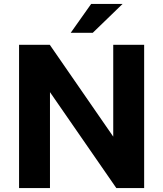

<svg xmlns="http://www.w3.org/2000/svg" viewBox="-20 -949 824 969"><path d="M707.5 -723V0H567L232.2 -484V0H76.2V-723H231.2L551.5 -259.5V-723ZM598.5 -929 448.2 -783.5H336.9L439.9 -929Z"/></svg>

Font: Public Sans VF
Style: Regular
Weight: 400
Designer: Pablo Impallari, Rodrigo Fuenzalida (Modified by Dan O. Williams and USWDS)
Version: Version 1.003